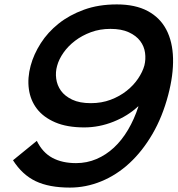

<svg xmlns="http://www.w3.org/2000/svg" viewBox="-20 -840 806 871"><path d="M743 -409Q717 -310 671.5 -232Q626 -154 567.5 -100Q509 -46 439.5 -17.5Q370 11 297 11Q203 11 142 -18Q81 -47 39 -113L147 -201Q173 -148 217.5 -124Q262 -100 325 -100Q374 -100 417.5 -118.5Q461 -137 497 -170.5Q533 -204 561 -251.5Q589 -299 608 -357H606Q560 -314 495 -288Q430 -262 362 -262Q284 -262 230.5 -285Q177 -308 147.5 -346.5Q118 -385 111 -435.5Q104 -486 119 -542Q133 -594 165 -644Q197 -694 246 -733Q295 -772 361 -796Q427 -820 510 -820Q594 -820 650 -790Q706 -760 734.5 -705.5Q763 -651 765 -575.5Q767 -500 743 -409ZM635 -543Q642 -571 638 -600.5Q634 -630 616 -654Q598 -678 564.5 -693.5Q531 -709 481 -709Q433 -709 392.5 -694Q352 -679 320.5 -655Q289 -631 268 -601Q247 -571 239 -541Q231 -513 235 -483Q239 -453 256.5 -428.5Q274 -404 307.5 -388Q341 -372 392 -372Q441 -372 482 -387.5Q523 -403 554.5 -428Q586 -453 606.5 -483.5Q627 -514 635 -543Z"/></svg>

Font: TypoPRO Sinkin Sans
Style: 500 Medium Italic
Weight: 500
Italic angle: -112°
Designer: Keith Bates
Foundry: K-Type
Version: Sinkin Sans (version 1.0)  by Keith Bates   •   © 2014   www